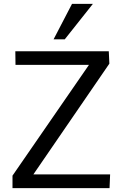

<svg xmlns="http://www.w3.org/2000/svg" viewBox="-20 -977 621 997"><path d="M44.9 0V-64.9L441.9 -640.1H60.5L59.6 -710.9H544.9L547.9 -646.5L153.3 -71.3H551.8L548.8 0ZM258.3 -772.9 354 -957H462.4L316.4 -772.9Z"/></svg>

Font: Comme
Style: Regular
Weight: 400
Designer: Vernon Adams
Foundry: Vernon Adams
Version: Version 1.000;gftools[0.9.27]